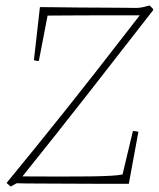

<svg xmlns="http://www.w3.org/2000/svg" viewBox="-20 -672 580 702"><path d="M19 10 4 -3Q55 -65 110.5 -133.5Q166 -202 221 -271Q276 -340 326.5 -404.5Q377 -469 419 -523.5Q461 -578 491 -616Q420 -616 352 -616Q284 -616 231 -615.5Q178 -615 154 -615L122 -449Q113 -449 104 -452L126 -646Q146 -646 184.5 -645.5Q223 -645 270 -644.5Q317 -644 361 -644Q405 -644 437 -643.5Q469 -643 477 -643Q490 -643 501.5 -645.5Q513 -648 527 -652L539 -640L540 -635Q422 -483 301.5 -329Q181 -175 62 -27Q211 -26 305.5 -27Q400 -28 428 -34L466 -193Q475 -193 486 -190L451 0Q401 0 341.5 0Q282 0 223.5 -0.5Q165 -1 116.5 -1Q68 -1 41 -2Z"/></svg>

Font: Labrada ExtraLight
Style: Italic
Weight: 200
Italic angle: -7°
Designer: Mercedes Jáuregui
Foundry: Omnibus-Type Team
Version: Version 1.000; ttfautohint (v1.8.4.7-5d5b)